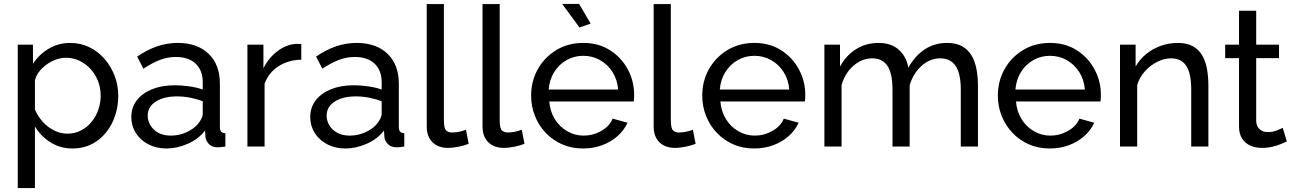

<svg xmlns="http://www.w3.org/2000/svg" viewBox="-20 -751 6626 984"><path d="M352 10Q288 10 238 -22Q188 -54 159 -103V213H71V-522H149V-424Q180 -472 230 -501.5Q280 -531 339 -531Q393 -531 438 -509Q483 -487 516 -449Q549 -411 567.5 -362.5Q586 -314 586 -261Q586 -187 556.5 -125Q527 -63 474 -26.5Q421 10 352 10ZM325 -66Q364 -66 395.5 -82.5Q427 -99 449.5 -126.5Q472 -154 484 -189Q496 -224 496 -261Q496 -300 482.5 -335Q469 -370 444.5 -397Q420 -424 387.5 -439.5Q355 -455 317 -455Q293 -455 267.5 -446Q242 -437 219 -420.5Q196 -404 180 -383Q164 -362 159 -338V-189Q174 -155 199 -127Q224 -99 257 -82.5Q290 -66 325 -66Z M653 -151Q653 -201 681.5 -237.5Q710 -274 760 -294Q810 -314 876 -314Q911 -314 950 -308.5Q989 -303 1019 -292V-330Q1019 -390 983 -424.5Q947 -459 881 -459Q838 -459 798.5 -443.5Q759 -428 715 -399L683 -461Q734 -496 785 -513.5Q836 -531 891 -531Q991 -531 1049 -475.5Q1107 -420 1107 -321V-100Q1107 -84 1113.5 -76.5Q1120 -69 1135 -68V0Q1122 2 1112.5 3Q1103 4 1097 4Q1066 4 1050.5 -13Q1035 -30 1033 -49L1031 -82Q997 -38 942 -14Q887 10 833 10Q781 10 740 -11.5Q699 -33 676 -69.5Q653 -106 653 -151ZM993 -114Q1005 -128 1012 -142.5Q1019 -157 1019 -167V-232Q988 -244 954 -250.5Q920 -257 887 -257Q820 -257 778.5 -230.5Q737 -204 737 -158Q737 -133 750.5 -109.5Q764 -86 790.5 -71Q817 -56 856 -56Q897 -56 934 -72.5Q971 -89 993 -114Z M1524 -445Q1458 -444 1407.5 -411.5Q1357 -379 1336 -322V0H1248V-522H1330V-401Q1357 -455 1401.5 -488.5Q1446 -522 1495 -526Q1505 -526 1512 -526Q1519 -526 1524 -525Z M1570 -151Q1570 -201 1598.5 -237.5Q1627 -274 1677 -294Q1727 -314 1793 -314Q1828 -314 1867 -308.5Q1906 -303 1936 -292V-330Q1936 -390 1900 -424.5Q1864 -459 1798 -459Q1755 -459 1715.5 -443.5Q1676 -428 1632 -399L1600 -461Q1651 -496 1702 -513.5Q1753 -531 1808 -531Q1908 -531 1966 -475.5Q2024 -420 2024 -321V-100Q2024 -84 2030.5 -76.5Q2037 -69 2052 -68V0Q2039 2 2029.5 3Q2020 4 2014 4Q1983 4 1967.5 -13Q1952 -30 1950 -49L1948 -82Q1914 -38 1859 -14Q1804 10 1750 10Q1698 10 1657 -11.5Q1616 -33 1593 -69.5Q1570 -106 1570 -151ZM1910 -114Q1922 -128 1929 -142.5Q1936 -157 1936 -167V-232Q1905 -244 1871 -250.5Q1837 -257 1804 -257Q1737 -257 1695.5 -230.5Q1654 -204 1654 -158Q1654 -133 1667.5 -109.5Q1681 -86 1707.5 -71Q1734 -56 1773 -56Q1814 -56 1851 -72.5Q1888 -89 1910 -114Z M2167 -730H2255V-135Q2255 -92 2267 -82Q2279 -72 2296 -72Q2317 -72 2336 -76.5Q2355 -81 2368 -86L2382 -14Q2360 -5 2330 1Q2300 7 2277 7Q2226 7 2196.5 -22Q2167 -51 2167 -103Z M2453 -730H2541V-135Q2541 -92 2553 -82Q2565 -72 2582 -72Q2603 -72 2622 -76.5Q2641 -81 2654 -86L2668 -14Q2646 -5 2616 1Q2586 7 2563 7Q2512 7 2482.5 -22Q2453 -51 2453 -103Z M2968 10Q2909 10 2860.5 -11.5Q2812 -33 2776.5 -70.5Q2741 -108 2721.5 -157Q2702 -206 2702 -261Q2702 -335 2736 -396Q2770 -457 2830.5 -494Q2891 -531 2969 -531Q3048 -531 3106.5 -493.5Q3165 -456 3197.5 -395.5Q3230 -335 3230 -265Q3230 -255 3229.5 -245.5Q3229 -236 3228 -231H2795Q2799 -180 2823.5 -140.5Q2848 -101 2887 -78.5Q2926 -56 2971 -56Q3019 -56 3061.5 -80Q3104 -104 3120 -143L3196 -122Q3179 -84 3145.5 -54Q3112 -24 3066.5 -7Q3021 10 2968 10ZM2792 -292H3148Q3144 -343 3119 -382Q3094 -421 3055 -443Q3016 -465 2969 -465Q2923 -465 2884 -443Q2845 -421 2820.5 -382Q2796 -343 2792 -292ZM2861 -731H2948L3007 -630L2950 -610Z M3330 -730H3418V-135Q3418 -92 3430 -82Q3442 -72 3459 -72Q3480 -72 3499 -76.5Q3518 -81 3531 -86L3545 -14Q3523 -5 3493 1Q3463 7 3440 7Q3389 7 3359.5 -22Q3330 -51 3330 -103Z M3845 10Q3786 10 3737.5 -11.5Q3689 -33 3653.5 -70.5Q3618 -108 3598.5 -157Q3579 -206 3579 -261Q3579 -335 3613 -396Q3647 -457 3707.5 -494Q3768 -531 3846 -531Q3925 -531 3983.5 -493.5Q4042 -456 4074.5 -395.5Q4107 -335 4107 -265Q4107 -255 4106.5 -245.5Q4106 -236 4105 -231H3672Q3676 -180 3700.5 -140.5Q3725 -101 3764 -78.5Q3803 -56 3848 -56Q3896 -56 3938.5 -80Q3981 -104 3997 -143L4073 -122Q4056 -84 4022.5 -54Q3989 -24 3943.5 -7Q3898 10 3845 10ZM3669 -292H4025Q4021 -343 3996 -382Q3971 -421 3932 -443Q3893 -465 3846 -465Q3800 -465 3761 -443Q3722 -421 3697.5 -382Q3673 -343 3669 -292Z M4992 0H4904V-292Q4904 -374 4877.5 -413Q4851 -452 4799 -452Q4746 -452 4703 -413.5Q4660 -375 4642 -314V0H4554V-292Q4554 -375 4528 -413.5Q4502 -452 4450 -452Q4398 -452 4354.5 -414.5Q4311 -377 4293 -315V0H4205V-522H4285V-410Q4317 -468 4368 -499.5Q4419 -531 4483 -531Q4548 -531 4587 -495.5Q4626 -460 4635 -404Q4670 -466 4720 -498.5Q4770 -531 4834 -531Q4879 -531 4909.5 -514.5Q4940 -498 4958 -468.5Q4976 -439 4984 -399Q4992 -359 4992 -312Z M5360 10Q5301 10 5252.5 -11.5Q5204 -33 5168.5 -70.5Q5133 -108 5113.5 -157Q5094 -206 5094 -261Q5094 -335 5128 -396Q5162 -457 5222.5 -494Q5283 -531 5361 -531Q5440 -531 5498.5 -493.5Q5557 -456 5589.5 -395.5Q5622 -335 5622 -265Q5622 -255 5621.5 -245.5Q5621 -236 5620 -231H5187Q5191 -180 5215.5 -140.5Q5240 -101 5279 -78.5Q5318 -56 5363 -56Q5411 -56 5453.5 -80Q5496 -104 5512 -143L5588 -122Q5571 -84 5537.5 -54Q5504 -24 5458.5 -7Q5413 10 5360 10ZM5184 -292H5540Q5536 -343 5511 -382Q5486 -421 5447 -443Q5408 -465 5361 -465Q5315 -465 5276 -443Q5237 -421 5212.5 -382Q5188 -343 5184 -292Z M6173 0H6085V-292Q6085 -375 6059.5 -413.5Q6034 -452 5982 -452Q5946 -452 5910.5 -434Q5875 -416 5847.5 -385.5Q5820 -355 5808 -315V0H5720V-522H5800V-410Q5821 -447 5854 -474Q5887 -501 5929 -516Q5971 -531 6017 -531Q6062 -531 6092.5 -514.5Q6123 -498 6140.5 -468.5Q6158 -439 6165.5 -399Q6173 -359 6173 -312Z M6575 -26Q6564 -21 6545 -13Q6526 -5 6501 1Q6476 7 6448 7Q6416 7 6389 -4.5Q6362 -16 6346 -40.5Q6330 -65 6330 -102V-453H6259V-522H6330V-696H6418V-522H6535V-453H6418V-129Q6420 -101 6437 -87.5Q6454 -74 6477 -74Q6503 -74 6525 -83Q6547 -92 6554 -96Z"/></svg>

Font: Raleway Thin Medium
Style: Regular
Weight: 500
Version: Version 4.026